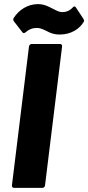

<svg xmlns="http://www.w3.org/2000/svg" viewBox="-20 -914 429 934"><path d="M271 -746C327 -746 369 -775 388 -809C390 -813 389 -817 386 -822L349 -878C345 -885 339 -884 333 -877C318 -861 301 -855 284 -855C268 -855 256 -862 238 -871C216 -882 196 -894 164 -894C115 -894 72 -866 47 -827C43 -821 44 -816 47 -811L89 -757C93 -751 99 -752 106 -758C118 -769 135 -778 160 -778C174 -778 184 -774 207 -763C224 -754 240 -746 271 -746ZM48 0H186C193 0 198 -5 199 -12L282 -688C283 -695 279 -700 272 -700H134C128 -700 122 -695 121 -688L38 -12C37 -5 42 0 48 0Z"/></svg>

Font: Barlow ExtraBold
Style: Italic
Weight: 800
Italic angle: -7°
Designer: Jeremy Tribby
Foundry: Tribby Type
Version: Version 1.422;hotconv 1.0.109;makeotfexe 2.5.65596